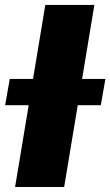

<svg xmlns="http://www.w3.org/2000/svg" viewBox="-56 -747 441 767"><path d="M-17 -431.8H76L125 -727.3H321L272 -431.8H365.1L346.6 -326.7H254.6L200.3 0H4.3L58.6 -326.7H-35.5Z"/></svg>

Font: Inter P Black
Style: Italic
Weight: 900
Italic angle: -9.40001°
Designer: Rasmus Andersson
Foundry: rsms
Version: Version 3.018;git-588b23468